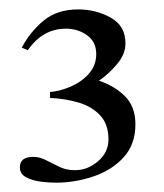

<svg xmlns="http://www.w3.org/2000/svg" viewBox="-20 -617 354 414"><path d="M272 -349.1Q272 -305.7 246.6 -277.8Q221.2 -250 181.6 -236.6Q142.1 -223.1 99.6 -223.1Q85.9 -223.1 68.1 -225.3Q50.3 -227.5 36.6 -234.6Q22.9 -241.7 22.9 -256.3Q22.9 -278.8 51.8 -278.8Q65.4 -278.8 79.1 -271.7Q92.8 -264.6 107.9 -257.3Q123 -250 141.6 -250Q168.9 -250 191.4 -269.3Q213.9 -288.6 213.9 -316.4Q213.9 -349.1 196 -368.2Q178.2 -387.2 149.7 -395.8Q121.1 -404.3 87.9 -405.8V-418.5Q111.8 -420.9 134.5 -431.2Q157.2 -441.4 172.4 -459Q187.5 -476.6 187.5 -500.5Q187.5 -526.9 167.7 -541Q147.9 -555.2 122.1 -555.2Q72.3 -555.2 40 -508.8L26.9 -514.2Q44.9 -548.3 74 -572.5Q103 -596.7 148.9 -596.7Q186.5 -596.7 218.5 -579.1Q250.5 -561.5 250.5 -523.4Q250.5 -500 232.2 -478.5Q213.9 -457 193.4 -442.9Q226.6 -432.1 249.3 -409.7Q272 -387.2 272 -349.1Z"/></svg>

Font: Scheherazade New Medium
Style: Regular
Weight: 500
Designer: SIL International
Foundry: SIL International
Version: Version 4.000